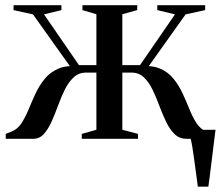

<svg xmlns="http://www.w3.org/2000/svg" viewBox="-20 -522 830 722"><path d="M724 180Q721 157.5 717.5 131.5Q714 105.5 710.5 79.8Q707 54 703.5 32.2Q700 10.5 696.5 -2.5L670.5 -34H790.5Q788 -14 785.2 7.8Q782.5 29.5 779.8 52.2Q777 75 774.2 97.2Q771.5 119.5 768.8 140.5Q766 161.5 763.5 180ZM1.5 0V-18.5L24 -27.5Q46.5 -36.5 61 -59Q75.5 -81.5 87.8 -111.2Q100 -141 114 -171Q128 -201 148.5 -226Q169 -251 200.5 -264.2Q232 -277.5 279.5 -272L262.5 -245.5L104 -468L31 -484V-502.5H211V-484L145.5 -468L277 -277H342.5V-468.5L290 -484V-502.5H496V-484L440 -468.5V-277H506.5L638 -468L571.5 -484V-502.5H751.5V-484L678 -468L519.5 -245.5L503 -272Q550 -277.5 581.2 -264.2Q612.5 -251 632.5 -226Q652.5 -201 666.5 -171Q680.5 -141 692.5 -111Q704.5 -81 719.2 -58.5Q734 -36 757 -27L779.5 -18.5V0H681.5Q654.5 0 636.2 -18Q618 -36 604.5 -64.2Q591 -92.5 579.2 -124.2Q567.5 -156 553.8 -184.5Q540 -213 521.2 -231Q502.5 -249 474.5 -249H440V-34L499 -18.5V0H287.5V-18.5L342.5 -34V-249H303.5Q276 -249 256.8 -231Q237.5 -213 223.5 -184.5Q209.5 -156 198 -124.2Q186.5 -92.5 173.8 -64.2Q161 -36 144.8 -18Q128.5 0 105 0Z"/></svg>

Font: Merriweather 144pt
Style: Regular
Weight: 400
Version: Version 2.100